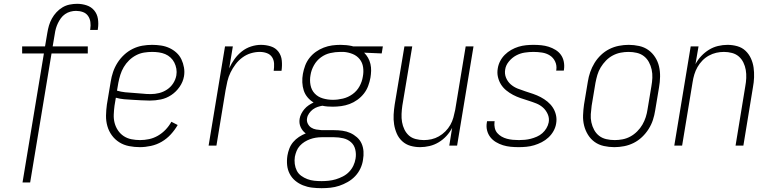

<svg xmlns="http://www.w3.org/2000/svg" viewBox="-20 -763 4040 1006"><path d="M98 193 210 -483H96V-520H216L228 -591Q231 -610 236.5 -629Q242 -648 252 -666Q262 -684 276 -699Q290 -714 307.5 -724.5Q325 -735 345 -739Q365 -743 384 -743Q410 -743 434 -735Q458 -727 473.5 -708.5Q489 -690 493 -664.5Q497 -639 493 -613L492 -606H452L453 -611Q456 -630 453.5 -648Q451 -666 441 -680Q431 -694 414 -700Q397 -706 378 -706Q364 -706 349 -702Q334 -698 321 -689Q308 -680 299 -667.5Q290 -655 283.5 -641.5Q277 -628 273 -614Q269 -600 267 -585L256 -520H440V-483H250L138 193Z M713 8Q684 8 656 2.5Q628 -3 605 -17.5Q582 -32 566 -54Q550 -76 542.5 -102.5Q535 -129 535.5 -157.5Q536 -186 540 -215L560 -335Q564 -361 572.5 -386Q581 -411 595.5 -434Q610 -457 630.5 -476Q651 -495 675.5 -507Q700 -519 725.5 -523.5Q751 -528 777 -528Q800 -528 823.5 -524.5Q847 -521 867.5 -511.5Q888 -502 904.5 -487Q921 -472 930.5 -452Q940 -432 944 -409Q948 -386 944 -363Q939 -334 921 -308Q903 -282 877.5 -265Q852 -248 823 -242Q794 -236 765 -236Q742 -236 719.5 -237.5Q697 -239 675 -240Q653 -241 630.5 -243Q608 -245 587 -251L580 -209Q577 -186 576 -163Q575 -140 580.5 -119Q586 -98 598 -80Q610 -62 628 -50Q646 -38 668.5 -33.5Q691 -29 714 -29Q737 -29 761 -34Q785 -39 807.5 -52Q830 -65 848 -84Q866 -103 878 -125L911 -108Q896 -82 875 -59Q854 -36 827.5 -20.5Q801 -5 771 1.5Q741 8 713 8ZM770 -270Q792 -270 814 -275.5Q836 -281 855.5 -294Q875 -307 887.5 -326.5Q900 -346 904 -368Q907 -386 904 -403Q901 -420 893.5 -435Q886 -450 873.5 -461.5Q861 -473 845.5 -479.5Q830 -486 812.5 -488.5Q795 -491 777 -491Q756 -491 734.5 -487.5Q713 -484 693 -473.5Q673 -463 656.5 -447Q640 -431 628.5 -411.5Q617 -392 610.5 -371Q604 -350 600 -329L593 -288Q613 -282 636 -279.5Q659 -277 681 -276Q703 -275 725 -272.5Q747 -270 770 -270Z M1073 0 1159 -520H1200L1181 -405Q1192 -430 1208.5 -453Q1225 -476 1247 -493.5Q1269 -511 1295.5 -519.5Q1322 -528 1347 -528Q1374 -528 1399 -520Q1424 -512 1439 -492Q1454 -472 1456.5 -445.5Q1459 -419 1455 -392H1414Q1417 -411 1416 -430Q1415 -449 1405.5 -463.5Q1396 -478 1378.5 -484.5Q1361 -491 1341 -491Q1318 -491 1294.5 -484Q1271 -477 1250.5 -462Q1230 -447 1214.5 -426.5Q1199 -406 1188 -383.5Q1177 -361 1171.5 -337.5Q1166 -314 1162 -291L1114 0Z M1665 223Q1639 223 1614.5 220Q1590 217 1567.5 208Q1545 199 1527 184Q1509 169 1498 148Q1487 127 1484.5 102.5Q1482 78 1486 52Q1489 34 1496 15.5Q1503 -3 1516 -18.5Q1529 -34 1546.5 -45.5Q1564 -57 1582 -64Q1565 -76 1555.5 -96.5Q1546 -117 1550 -141Q1552 -154 1559 -167.5Q1566 -181 1575.5 -192Q1585 -203 1597.5 -211.5Q1610 -220 1623 -226Q1605 -237 1591.5 -253Q1578 -269 1571.5 -289Q1565 -309 1564 -331.5Q1563 -354 1567 -376Q1571 -398 1579 -419.5Q1587 -441 1601.5 -459.5Q1616 -478 1635 -491.5Q1654 -505 1676 -513.5Q1698 -522 1720 -525Q1742 -528 1764 -528Q1779 -528 1794 -526.5Q1809 -525 1823 -522L1830 -520H1986L1980 -483L1888 -487Q1900 -475 1908.5 -460Q1917 -445 1921 -427.5Q1925 -410 1924.5 -392Q1924 -374 1921 -356Q1917 -334 1909 -312.5Q1901 -291 1886.5 -272.5Q1872 -254 1852.5 -240Q1833 -226 1811.5 -218Q1790 -210 1767.5 -207Q1745 -204 1724 -204Q1710 -204 1696.5 -205Q1683 -206 1669 -209Q1657 -207 1643.5 -202.5Q1630 -198 1619 -189.5Q1608 -181 1599.5 -169Q1591 -157 1589 -144Q1586 -129 1592.5 -115.5Q1599 -102 1610.5 -94.5Q1622 -87 1636.5 -84.5Q1651 -82 1666 -81H1731Q1753 -81 1774.5 -78Q1796 -75 1815 -66.5Q1834 -58 1850 -44Q1866 -30 1874.5 -11Q1883 8 1884.5 30Q1886 52 1882 74Q1879 97 1868.5 119.5Q1858 142 1841 160Q1824 178 1802 190.5Q1780 203 1757.5 210.5Q1735 218 1711.5 220.5Q1688 223 1665 223ZM1724 -240Q1750 -240 1777 -246.5Q1804 -253 1827 -269.5Q1850 -286 1863.5 -310.5Q1877 -335 1881 -361Q1886 -386 1882.5 -410.5Q1879 -435 1864.5 -453Q1850 -471 1828 -480Q1806 -489 1781 -491H1763Q1737 -491 1710.5 -485Q1684 -479 1661.5 -462.5Q1639 -446 1625 -421Q1611 -396 1607 -370Q1602 -343 1607 -317Q1612 -291 1629 -273Q1646 -255 1671.5 -247.5Q1697 -240 1724 -240ZM1665 186Q1683 186 1702 184Q1721 182 1739.5 176.5Q1758 171 1776.5 161.5Q1795 152 1809 137.5Q1823 123 1831.5 105Q1840 87 1843 68Q1847 44 1841.5 20.5Q1836 -3 1819 -18Q1802 -33 1778.5 -38.5Q1755 -44 1731 -44H1665Q1650 -44 1634.5 -41.5Q1619 -39 1604 -33.5Q1589 -28 1575.5 -19.5Q1562 -11 1551 1Q1540 13 1534 28Q1528 43 1525 58Q1522 77 1524.5 96Q1527 115 1535 131Q1543 147 1558 158Q1573 169 1590.5 175.5Q1608 182 1626.5 184Q1645 186 1665 186Z M2181 8Q2155 8 2130.5 1Q2106 -6 2087.5 -23Q2069 -40 2059 -63Q2049 -86 2045 -111Q2041 -136 2042.5 -162.5Q2044 -189 2048 -215L2099 -520H2140L2088 -209Q2085 -188 2084 -166Q2083 -144 2086.5 -123.5Q2090 -103 2099 -84.5Q2108 -66 2122.5 -53Q2137 -40 2158 -34.5Q2179 -29 2201 -29Q2221 -29 2241 -33.5Q2261 -38 2279.5 -48.5Q2298 -59 2313.5 -74.5Q2329 -90 2339.5 -108.5Q2350 -127 2355.5 -147Q2361 -167 2365 -187L2420 -520H2461L2375 0H2334L2349 -93Q2337 -70 2319 -50.5Q2301 -31 2278.5 -17.5Q2256 -4 2231 2Q2206 8 2181 8Z M2698 8Q2676 8 2655.5 6Q2635 4 2615.5 -2Q2596 -8 2578.5 -18.5Q2561 -29 2549 -44.5Q2537 -60 2532 -80Q2527 -100 2531 -122L2532 -128H2572L2571 -124Q2569 -108 2572.5 -92.5Q2576 -77 2585.5 -66Q2595 -55 2608 -47.5Q2621 -40 2636 -36Q2651 -32 2667 -30.5Q2683 -29 2699 -29Q2714 -29 2730 -30.5Q2746 -32 2761.5 -36Q2777 -40 2793 -47Q2809 -54 2821.5 -65Q2834 -76 2843 -91Q2852 -106 2855 -122Q2859 -144 2850 -164.5Q2841 -185 2825.5 -199Q2810 -213 2790 -221Q2770 -229 2749 -235.5Q2728 -242 2707.5 -249Q2687 -256 2668 -266Q2649 -276 2632.5 -289.5Q2616 -303 2605 -320.5Q2594 -338 2589 -359.5Q2584 -381 2588 -404Q2591 -424 2600.5 -442.5Q2610 -461 2625 -476Q2640 -491 2658.5 -501.5Q2677 -512 2696.5 -518Q2716 -524 2736 -526Q2756 -528 2775 -528Q2796 -528 2816 -526Q2836 -524 2855 -518Q2874 -512 2891 -501.5Q2908 -491 2919 -475.5Q2930 -460 2934 -440Q2938 -420 2935 -399L2934 -393H2894L2895 -398Q2898 -421 2888.5 -441Q2879 -461 2861 -472.5Q2843 -484 2820.5 -487.5Q2798 -491 2775 -491Q2753 -491 2729.5 -487.5Q2706 -484 2684.5 -472.5Q2663 -461 2646.5 -441Q2630 -421 2627 -399Q2623 -376 2631.5 -355.5Q2640 -335 2656 -321Q2672 -307 2692 -299Q2712 -291 2732.5 -284.5Q2753 -278 2773.5 -271Q2794 -264 2813 -254Q2832 -244 2848.5 -230.5Q2865 -217 2876.5 -199.5Q2888 -182 2893 -160.5Q2898 -139 2894 -116Q2891 -96 2880.5 -77Q2870 -58 2854 -43Q2838 -28 2818.5 -18Q2799 -8 2779 -2Q2759 4 2738.5 6Q2718 8 2698 8Z M3199 8Q3171 8 3144 2Q3117 -4 3096 -19Q3075 -34 3061 -56.5Q3047 -79 3040.5 -105Q3034 -131 3035 -159Q3036 -187 3040 -215L3060 -335Q3064 -361 3072.5 -385.5Q3081 -410 3095 -433Q3109 -456 3129 -475Q3149 -494 3173 -506Q3197 -518 3223 -523Q3249 -528 3274 -528Q3302 -528 3329 -522Q3356 -516 3377 -501Q3398 -486 3412.5 -463.5Q3427 -441 3433 -415Q3439 -389 3438.5 -361Q3438 -333 3433 -305L3413 -185Q3409 -159 3401 -134.5Q3393 -110 3378.5 -87Q3364 -64 3344 -45Q3324 -26 3300 -14Q3276 -2 3250 3Q3224 8 3199 8ZM3201 -29Q3221 -29 3242 -33Q3263 -37 3282.5 -47.5Q3302 -58 3318.5 -74.5Q3335 -91 3346 -110Q3357 -129 3363.5 -149.5Q3370 -170 3373 -191L3393 -311Q3397 -333 3398 -355Q3399 -377 3394.5 -398Q3390 -419 3380 -437.5Q3370 -456 3354 -468.5Q3338 -481 3317 -486Q3296 -491 3273 -491Q3253 -491 3232 -487Q3211 -483 3191 -472.5Q3171 -462 3155 -445.5Q3139 -429 3127.5 -410Q3116 -391 3110 -370.5Q3104 -350 3100 -329L3080 -209Q3077 -187 3075.5 -165Q3074 -143 3078.5 -122Q3083 -101 3093 -82.5Q3103 -64 3119 -51.5Q3135 -39 3156.5 -34Q3178 -29 3201 -29Z M3513 0 3599 -520H3640L3624 -427Q3636 -450 3654.5 -469.5Q3673 -489 3695 -502.5Q3717 -516 3742 -522Q3767 -528 3792 -528Q3818 -528 3843 -521Q3868 -514 3886 -497Q3904 -480 3914.5 -457Q3925 -434 3928.5 -409Q3932 -384 3931 -357.5Q3930 -331 3925 -305L3875 0H3834L3885 -311Q3889 -332 3890 -354Q3891 -376 3887.5 -396.5Q3884 -417 3875 -435.5Q3866 -454 3851 -467Q3836 -480 3815.5 -485.5Q3795 -491 3773 -491Q3753 -491 3733 -486.5Q3713 -482 3694 -471.5Q3675 -461 3660 -445.5Q3645 -430 3634.5 -411.5Q3624 -393 3618 -373Q3612 -353 3609 -333L3554 0Z"/></svg>

Font: Iosevka SS18 Extralight
Style: Italic
Weight: 200
Italic angle: -9°
Monospace: yes
Designer: Belleve Invis
Foundry: Belleve Invis
Version: Version 25.1.1; ttfautohint (v1.8.4)